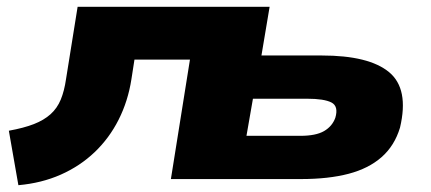

<svg xmlns="http://www.w3.org/2000/svg" viewBox="-20 -526 1265 564"><path d="M34 18 6 -142Q50 -150 79.5 -161.5Q109 -173 128.5 -190.5Q148 -208 158.5 -233.5Q169 -259 174 -294L208 -506H772L748 -363H925Q1064 -363 1123 -314Q1182 -265 1155 -151Q1139 -98 1101 -64.5Q1063 -31 1004 -15.5Q945 0 864 0H482L538 -351H375L366 -293Q356 -229 328.5 -174.5Q301 -120 258 -79Q215 -38 158.5 -13Q102 12 34 18ZM704 -127H862Q908 -127 932 -141Q956 -155 965 -180Q975 -214 953.5 -225Q932 -236 882 -236H723Z"/></svg>

Font: Nunito Sans 7pt Expanded Black
Style: Italic
Weight: 900
Width: 7
Italic angle: -9°
Designer: Vernon Adams
Foundry: Vernon Adams
Version: Version 3.101;gftools[0.9.27]